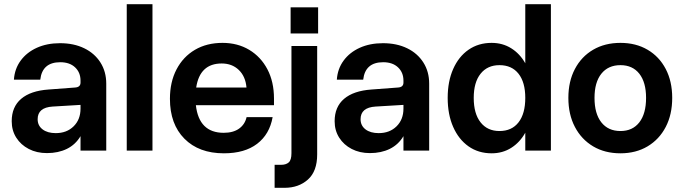

<svg xmlns="http://www.w3.org/2000/svg" viewBox="-20 -720 3270 918"><path d="M488 -320V0H365V-69Q341 -28.5 299.8 -8.2Q258.5 12 204.5 12Q155.5 12 117.5 -7.8Q79.5 -27.5 57.8 -61.8Q36 -96 36 -140.5Q36 -209 81.2 -247.5Q126.5 -286 212 -292L338.5 -301.5Q365 -303 365 -325V-334.5Q365 -373.5 339 -398Q313 -422.5 268 -422.5Q182 -422.5 172.5 -339H46.5Q50 -391 78.8 -430.2Q107.5 -469.5 156 -491.5Q204.5 -513.5 267 -513.5Q333 -513.5 382.8 -489.2Q432.5 -465 460.2 -421.2Q488 -377.5 488 -320ZM160 -150Q160 -119.5 183.5 -101.5Q207 -83.5 246.5 -83.5Q299 -83.5 332 -116Q365 -148.5 365 -200.5V-218.5L231.5 -210.5Q160 -206 160 -150Z M586 -700H709V0H586Z M792.5 -247.5Q792.5 -328 824 -388.2Q855.5 -448.5 912 -481.8Q968.5 -515 1044 -515Q1116 -515 1171.5 -481.8Q1227 -448.5 1258.5 -388.8Q1290 -329 1290 -248.5V-217H916.5Q931.5 -85 1049.5 -85Q1095 -85 1123 -105Q1151 -125 1159 -160H1283.5Q1269 -78 1209.5 -32.5Q1150 13 1050.5 13Q931 13 861.8 -56.8Q792.5 -126.5 792.5 -247.5ZM1040 -416.5Q935.5 -416.5 918 -301.5H1158.5Q1154 -354.5 1121.8 -385.5Q1089.5 -416.5 1040 -416.5Z M1369.5 -685H1501V-560H1369.5ZM1293 68H1324Q1347.5 68 1360.5 56.5Q1373.5 45 1373.5 12.5V-500H1496.5V18.5Q1496.5 99 1452.2 138.5Q1408 178 1340.5 178H1293Z M2032 -320V0H1909V-69Q1885 -28.5 1843.8 -8.2Q1802.5 12 1748.5 12Q1699.5 12 1661.5 -7.8Q1623.5 -27.5 1601.8 -61.8Q1580 -96 1580 -140.5Q1580 -209 1625.2 -247.5Q1670.5 -286 1756 -292L1882.5 -301.5Q1909 -303 1909 -325V-334.5Q1909 -373.5 1883 -398Q1857 -422.5 1812 -422.5Q1726 -422.5 1716.5 -339H1590.5Q1594 -391 1622.8 -430.2Q1651.5 -469.5 1700 -491.5Q1748.5 -513.5 1811 -513.5Q1877 -513.5 1926.8 -489.2Q1976.5 -465 2004.2 -421.2Q2032 -377.5 2032 -320ZM1704 -150Q1704 -119.5 1727.5 -101.5Q1751 -83.5 1790.5 -83.5Q1843 -83.5 1876 -116Q1909 -148.5 1909 -200.5V-218.5L1775.5 -210.5Q1704 -206 1704 -150Z M2614 -700V0H2491.5V-85.5Q2465.5 -39 2424.2 -13Q2383 13 2330.5 13Q2267.5 13 2220.2 -20.2Q2173 -53.5 2146.8 -113Q2120.5 -172.5 2120.5 -252Q2120.5 -331 2146.8 -390.2Q2173 -449.5 2220.2 -482.2Q2267.5 -515 2330.5 -515Q2383 -515 2424.2 -489.2Q2465.5 -463.5 2491.5 -417.5V-700ZM2245 -252Q2245 -176.5 2277.8 -135Q2310.5 -93.5 2368 -93.5Q2427 -93.5 2459.2 -135Q2491.5 -176.5 2491.5 -252Q2491.5 -326.5 2459.2 -367.5Q2427 -408.5 2368 -408.5Q2310.5 -408.5 2277.8 -367.5Q2245 -326.5 2245 -252Z M2697.5 -252Q2697.5 -331 2728.8 -390.2Q2760 -449.5 2816 -482.2Q2872 -515 2946.5 -515Q3020.5 -515 3076.2 -482.2Q3132 -449.5 3163 -390.2Q3194 -331 3194 -252Q3194 -172.5 3163 -113Q3132 -53.5 3076.2 -20.2Q3020.5 13 2946.5 13Q2872 13 2816 -20.2Q2760 -53.5 2728.8 -113Q2697.5 -172.5 2697.5 -252ZM3069 -252Q3069 -326.5 3036.8 -367.5Q3004.5 -408.5 2946.5 -408.5Q2888 -408.5 2855.2 -367.5Q2822.5 -326.5 2822.5 -252Q2822.5 -176.5 2855.2 -135Q2888 -93.5 2946.5 -93.5Q3004.5 -93.5 3036.8 -135Q3069 -176.5 3069 -252Z"/></svg>

Font: Overused Grotesk SemiBold
Style: Regular
Weight: 610
Version: Version 0.004